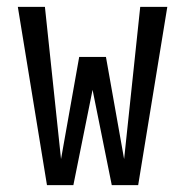

<svg xmlns="http://www.w3.org/2000/svg" viewBox="-20 -540 540 560"><path d="M117 0 32 -520H111L158 -76L211 -374H289L342 -76L389 -520H468L383 0H306L250 -278L194 0Z"/></svg>

Font: Iosevka SS18
Style: Regular
Weight: 400
Monospace: yes
Designer: Belleve Invis
Foundry: Belleve Invis
Version: Version 25.1.1; ttfautohint (v1.8.4)